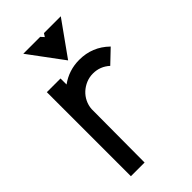

<svg xmlns="http://www.w3.org/2000/svg" viewBox="-224 -780 847 847"><g transform="rotate(-45 200.0 -356.0)"><path d="M233.9 -715.3H338.9L224.1 -554.7L105 -715.3H210.4L224.1 -700.2ZM338.4 -406.2Q305.2 -436.5 260.7 -436.5Q237.8 -436.5 217.5 -428Q197.3 -419.4 181.6 -405Q166 -390.6 156.5 -371.1Q147 -351.6 145.5 -329.6L144 2.4H58.6V-522H144V-484.4Q195.8 -522 260.7 -522Q341.8 -522 399.4 -465.8Q399.9 -465.3 400.4 -465.3Z"/></g></svg>

Font: Proletarsk
Style: Regular
Weight: 400
Designer: Peter Wiegel, original typeface by Carl Albert Fahrenwaldt 1901
Foundry: Peter Wiegel
Version: Version 1.000 2010 initial release